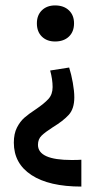

<svg xmlns="http://www.w3.org/2000/svg" viewBox="-20 -489 405 708"><path d="M253 -403Q253 -372 234 -354Q215 -336 183 -336Q153 -336 134.5 -354Q116 -372 116 -403Q116 -433 134.5 -451Q153 -469 183 -469Q215 -469 234 -451Q253 -433 253 -403ZM254 -130Q254 -88 233.5 -65.5Q213 -43 175 -20Q147 -2 133.5 11Q120 24 120 45Q120 101 244 101Q267 101 280 100V199Q161 199 96 156.5Q31 114 31 37Q31 4 42.5 -18.5Q54 -41 70 -55Q86 -69 112 -86Q143 -107 158.5 -124Q174 -141 174 -168Q174 -196 165 -229L235 -240Q243 -215 248.5 -184Q254 -153 254 -130Z"/></svg>

Font: Ysabeau Infant Semibold
Style: Regular
Weight: 600
Designer: Christian Thalmann (Catharsis Fonts)
Version: Version 0.003